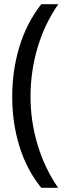

<svg xmlns="http://www.w3.org/2000/svg" viewBox="-20 -734 325 912"><path d="M176 -714H257Q192 -621 158.5 -508Q125 -395 125 -275Q125 -158 158.5 -46.5Q192 65 256 158H176Q107 73 72.5 -38.5Q38 -150 38 -274Q38 -400 72.5 -513Q107 -626 176 -714Z"/></svg>

Font: Noto Sans Display
Style: Regular
Weight: 400
Designer: Monotype Design team
Foundry: Monotype Imaging Inc.
Version: Version 1.000